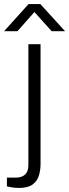

<svg xmlns="http://www.w3.org/2000/svg" viewBox="-63 -744 341 947"><path d="M31 183Q20 183 9 182Q-2 181 -11.5 179Q-21 177 -29 175V132H15Q45 132 61 116.5Q77 101 77 70V-526H137V66Q137 96 128.5 123Q120 150 97 166.5Q74 183 31 183ZM-43 -590 78 -724H136L258 -590H192L91 -702H122L23 -590Z"/></svg>

Font: Archivo SemiExpanded ExtraLight
Style: Regular
Weight: 250
Width: 6
Designer: Hector Gatti
Foundry: Omnibus-Type
Version: Version 2.001